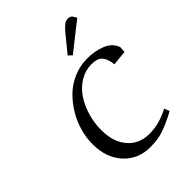

<svg xmlns="http://www.w3.org/2000/svg" viewBox="-189 -722 820 820"><g transform="rotate(-45 221.0 -312.0)"><path d="M64.9 -176.8Q64.9 -214.8 75.9 -253.9Q86.9 -293 108.2 -328.4Q129.4 -363.8 158.2 -391.6Q187 -419.4 226.1 -435.8Q265.1 -452.1 308.1 -452.1Q354.5 -452.1 392.3 -436.5Q430.2 -420.9 441.9 -386.2L439.9 -358.9L372.1 -352.1Q369.6 -386.2 354.2 -404.1Q338.9 -421.9 303.2 -421.9Q266.1 -421.9 233.9 -402.3Q201.7 -382.8 179.9 -350.6Q158.2 -318.4 146 -277.3Q133.8 -236.3 133.8 -193.8Q133.8 -120.6 170.7 -78.4Q207.5 -36.1 267.1 -36.1Q301.3 -36.1 328.1 -43.7Q355 -51.3 389.2 -67.9L397.9 -43.9Q343.8 -15.6 310.1 -4.4Q276.4 6.8 231 6.8Q157.7 6.8 111.3 -43.9Q64.9 -94.7 64.9 -176.8ZM257.8 -520 320.8 -597.2Q336.9 -616.2 347.2 -623.5Q357.4 -630.9 371.1 -630.9Q375.5 -630.9 379.9 -629.2Q384.3 -627.4 386.7 -626L389.2 -624L400.9 -605L273.9 -504.9Z"/></g></svg>

Font: Dehuti Alt
Style: Italic
Weight: 400
Version: Version 1.2